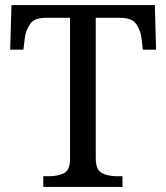

<svg xmlns="http://www.w3.org/2000/svg" viewBox="-20 -734 653 754"><path d="M150 0V-42H173Q206 -42 230.5 -53.5Q255 -65 255 -109V-664H159Q115 -664 98 -639.5Q81 -615 77 -582L72 -539H20L25 -714H588L593 -539H541L536 -582Q532 -615 515 -639.5Q498 -664 453 -664H356V-114Q356 -67 380 -54.5Q404 -42 438 -42H461V0Z"/></svg>

Font: Noto Serif Old Uyghur
Style: Regular
Weight: 400
Designer: Lewis McGuffie
Foundry: Google LLC
Version: Version 1.003; ttfautohint (v1.8.4.7-5d5b)